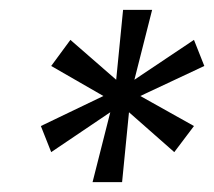

<svg xmlns="http://www.w3.org/2000/svg" viewBox="-20 -706 435 390"><path d="M168 -336 204 -478 84 -397 63 -450 190 -511 84 -572 123 -625 216 -544 230 -686H289L253 -544L374 -625L395 -572L265 -511L374 -450L334 -397L242 -478L228 -336Z"/></svg>

Font: Archivo ExtraCondensed ExtraLight
Style: Italic
Weight: 250
Width: 2
Italic angle: -10°
Designer: Hector Gatti
Foundry: Omnibus-Type
Version: Version 2.001